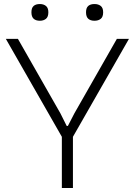

<svg xmlns="http://www.w3.org/2000/svg" viewBox="-20 -933 669 953"><path d="M287 -254 9 -740H69L280 -370L311 -308H317L349 -370L560 -740H620L342 -254V0H287ZM178 -830Q158 -830 147 -840Q136 -850 136 -872Q136 -894 147 -903.5Q158 -913 178 -913Q196 -913 208 -903.5Q220 -894 220 -872Q220 -849 208 -839.5Q196 -830 178 -830ZM449 -830Q429 -830 418 -840Q407 -850 407 -872Q407 -894 418 -903.5Q429 -913 449 -913Q468 -913 480 -903.5Q492 -894 492 -872Q492 -849 480 -839.5Q468 -830 449 -830Z"/></svg>

Font: Encode Sans Wide
Style: ExtraLight
Weight: 200
Designer: Pablo Impallari, Andres Torresi
Foundry: Pablo Impallari, Andres Torresi
Version: Version 1.000; ttfautohint (v1.00) -l 8 -r 50 -G 200 -x 14 -